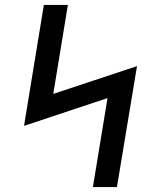

<svg xmlns="http://www.w3.org/2000/svg" viewBox="-20 -755 640 775"><path d="M355 0 414 -359 77 -247 157 -735H254L195 -376L533 -488L452 0Z"/></svg>

Font: Iosevka HT Medium Extended
Style: Italic
Weight: 500
Width: 7
Italic angle: -9°
Monospace: yes
Designer: Belleve Invis
Foundry: Belleve Invis
Version: Version 32.3.0; ttfautohint (v1.8.4)